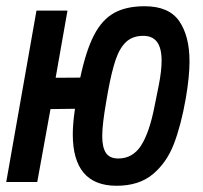

<svg xmlns="http://www.w3.org/2000/svg" viewBox="-30 -584 650 616"><path d="M203.5 -153.5Q203.5 -186 210.5 -235L132 -234L89.5 0H-10L87 -550H186.5L148.5 -334.5L227.5 -335Q246 -422 271.8 -471.5Q297.5 -521 336.2 -542.5Q375 -564 434 -564Q512 -564 545 -516.2Q578 -468.5 578 -387Q578 -337.5 566 -268Q551 -182.5 528 -122.5Q505 -62.5 460.5 -25.2Q416 12 344 12Q203.5 12 203.5 -153.5ZM465.5 -241.5 479.5 -311Q488.5 -357 488.5 -389Q488.5 -429.5 474 -449.2Q459.5 -469 429.5 -469Q396 -469 375 -449.8Q354 -430.5 341 -392.2Q328 -354 316 -288L311 -259Q298 -185 298 -147.5Q298 -111 310 -93.2Q322 -75.5 349.5 -75.5Q395.5 -75.5 422.2 -116.5Q449 -157.5 465.5 -241.5Z"/></svg>

Font: JuliaMono SemiBold
Style: Italic
Weight: 600
Italic angle: -9°
Monospace: yes
Designer: cormullion
Foundry: corm
Version: Version 0.056; ttfautohint (v1.8.4)